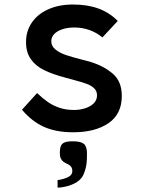

<svg xmlns="http://www.w3.org/2000/svg" viewBox="-20 -580 640 852"><path d="M77.5 -93 144.5 -167Q170.5 -142.5 193.2 -126.8Q216 -111 244.5 -101.5Q273 -92 308.5 -92Q333.5 -92 357 -99.2Q380.5 -106.5 395.5 -121Q410.5 -135.5 410.5 -157Q410.5 -176 397.8 -188.2Q385 -200.5 364.5 -208Q344 -215.5 303 -226.5L271.5 -235Q214.5 -250 176.5 -268.5Q138.5 -287 117 -317.2Q95.5 -347.5 95.5 -393Q95.5 -442.5 121.5 -480.2Q147.5 -518 194.8 -539Q242 -560 303.5 -560Q368.5 -560 417.8 -541.8Q467 -523.5 502.5 -487L434.5 -414Q408.5 -435.5 376.8 -446.8Q345 -458 309.5 -458Q280 -458 256.8 -450.2Q233.5 -442.5 220.5 -428.8Q207.5 -415 207.5 -397Q207.5 -375 226.5 -360Q245.5 -345 272 -336Q298.5 -327 341.5 -316Q354 -313 382.5 -305Q441 -287 480.8 -252.8Q520.5 -218.5 520.5 -154Q520.5 -73.5 461.2 -33.2Q402 7 304.5 7Q228.5 7 174.8 -17.2Q121 -41.5 77.5 -93ZM286.5 203.5Q293.5 199 297.2 193.2Q301 187.5 301 178.5Q301 169 297.2 162.5Q293.5 156 285.5 151L276.5 146.5Q266.5 141.5 260.5 137Q254.5 132.5 250 123.5Q245.5 114.5 245.5 99.5Q245.5 78.5 250.2 67.5Q255 56.5 267.2 51.8Q279.5 47 303.5 47Q338.5 47 352.2 58.5Q366 70 366 101Q366 131.5 364 146.2Q362 161 357 177.5Q352 193 346.8 202Q341.5 211 331.5 220Q317 233.5 286 244Q275.5 247.5 260.8 250Q246 252.5 235.5 252.5V219Q248 218 263.8 213Q279.5 208 286.5 203.5Z"/></svg>

Font: JuliaMono
Style: Bold
Weight: 700
Monospace: yes
Designer: cormullion
Foundry: corm
Version: Version 0.055; ttfautohint (v1.8.4)